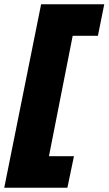

<svg xmlns="http://www.w3.org/2000/svg" viewBox="-40 -762 512 906"><path d="M452 -742 422 -593H303L191 -25H309L278 124H-20L154 -742Z"/></svg>

Font: Gontserrat ExtraBold
Style: Italic
Weight: 800
Italic angle: -11.3°
Designer: Julieta Ulanovsky
Foundry: Julieta Ulanovsky
Version: Version 6.001